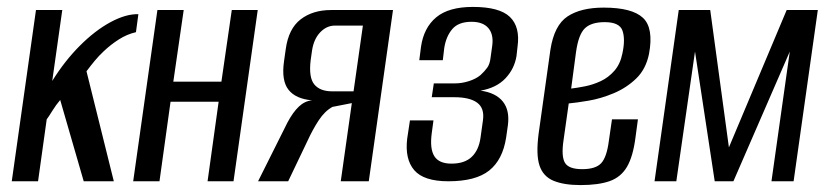

<svg xmlns="http://www.w3.org/2000/svg" viewBox="-20 -524 2388 555"><path d="M14 0 84 -495H160L131 -290Q167 -348 211 -392Q255 -436 299.5 -460Q344 -484 380 -483L373 -431Q347 -425 323.5 -410Q300 -395 280 -376Q266 -363 254 -348.5Q242 -334 230 -318L309 0H222L154 -235Q142 -221 131.5 -204Q121 -187 115 -179L90 0Z M365 0 435 -495H511L481 -288H620L650 -495H725L655 0H580L612 -230H473L441 0Z M726 0 811 -170Q827 -200 844 -216Q861 -232 882 -234Q835 -238 814 -264.5Q793 -291 801 -347L806 -382Q814 -441 849 -468Q884 -495 937 -495H1116L1046 0H965L997 -226L941 -215Q919 -203 901.5 -176.5Q884 -150 868 -115L813 0ZM940 -260H1002L1029 -450H948Q924 -450 905.5 -430.5Q887 -411 882 -378L878 -350Q872 -300 888.5 -280Q905 -260 940 -260Z M1276 0Q1205 0 1177.5 -32Q1150 -64 1157 -123L1165 -176H1233L1228 -139Q1222 -94 1235.5 -72.5Q1249 -51 1285 -51Q1323 -51 1343.5 -70.5Q1364 -90 1369 -126L1376 -176Q1381 -211 1359.5 -227Q1338 -243 1293 -243H1228L1234 -283H1296Q1315 -283 1335.5 -289.5Q1356 -296 1369 -307Q1381 -318 1388.5 -328.5Q1396 -339 1398 -357L1403 -393Q1407 -425 1391.5 -443Q1376 -461 1343 -461Q1305 -461 1287 -439.5Q1269 -418 1264 -384L1260 -350H1192L1197 -389Q1205 -444 1241 -474Q1277 -504 1347 -504Q1424 -504 1454 -475Q1484 -446 1476 -389L1473 -362Q1467 -325 1441 -297.5Q1415 -270 1369 -262Q1413 -256 1433.5 -230.5Q1454 -205 1448 -161L1443 -126Q1433 -62 1394 -31Q1355 0 1276 0Z M1658 11Q1610 11 1580 -1.5Q1550 -14 1539.5 -45.5Q1529 -77 1537 -138L1571 -380Q1582 -451 1620.5 -476.5Q1659 -502 1725 -502Q1807 -502 1838.5 -472.5Q1870 -443 1856 -368Q1847 -324 1819 -297Q1791 -270 1754 -254.5Q1717 -239 1681.5 -233Q1646 -227 1624 -225L1609 -119Q1602 -72 1613 -53.5Q1624 -35 1663 -35Q1702 -35 1718 -52.5Q1734 -70 1740 -117L1749 -179H1824L1817 -127Q1810 -72 1792.5 -42Q1775 -12 1742.5 -0.5Q1710 11 1658 11ZM1631 -268Q1648 -270 1671 -274.5Q1694 -279 1716.5 -289.5Q1739 -300 1756 -319.5Q1773 -339 1779 -369Q1788 -410 1779.5 -435Q1771 -460 1728 -460Q1689 -460 1670.5 -442Q1652 -424 1645 -373Z M1872 0 1942 -495H2033L2087 -98L2254 -495H2344L2274 0H2210L2263 -375L2100 0H2046L1989 -375L1935 0Z"/></svg>

Font: Alumni Sans Medium
Style: Italic
Weight: 500
Italic angle: -8°
Designer: Robert E. Leuschke
Foundry: Robert E. Leuschke
Version: Version 1.016